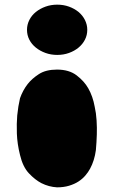

<svg xmlns="http://www.w3.org/2000/svg" viewBox="-20 -564 486 825"><path d="M387 -105Q393 -79 395 -47Q397 -15 396 14Q395 47 392 81Q386 126 367 161Q359 176 346.5 190.5Q334 205 317 216Q300 227 277 234Q254 241 225 241Q190 239 158 223Q131 209 104.5 181Q78 153 66 102Q54 54 52.5 10Q51 -34 54 -68Q58 -108 66 -142Q78 -176 99 -203Q117 -226 147 -245.5Q177 -265 225 -265Q277 -265 309.5 -240Q342 -215 359 -185Q379 -150 387 -105ZM96 -436Q96 -458 106 -478Q116 -498 134 -512.5Q152 -527 175.5 -535.5Q199 -544 226 -544Q253 -544 276.5 -535.5Q300 -527 317.5 -512.5Q335 -498 345 -478Q355 -458 355 -436Q355 -413 345 -393.5Q335 -374 317.5 -359.5Q300 -345 276.5 -336.5Q253 -328 226 -328Q199 -328 175.5 -336.5Q152 -345 134 -359.5Q116 -374 106 -393.5Q96 -413 96 -436Z"/></svg>

Font: Sniglet
Style: ExtraBold
Weight: 800
Version: Version 2.000; ttfautohint (v0.95) -l 8 -r 50 -G 200 -x 14 -